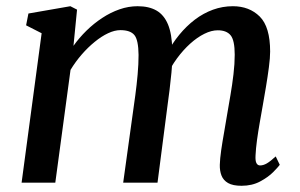

<svg xmlns="http://www.w3.org/2000/svg" viewBox="-20 -588 966 618"><path d="M228 -557 216.5 -440.5Q235 -466.5 258.5 -489.5Q282 -512.5 309 -530.2Q336 -548 364.8 -558Q393.5 -568 423 -568Q459.5 -568 483.8 -554Q508 -540 520.8 -509.2Q533.5 -478.5 534.5 -428Q535 -422.5 534.8 -416.5Q534.5 -410.5 534.2 -404.5Q534 -398.5 533.5 -391.5L516.5 -414.5Q534 -448 557 -476Q580 -504 607.2 -524.8Q634.5 -545.5 665.5 -556.8Q696.5 -568 729.5 -568Q782.5 -568 816 -534.8Q849.5 -501.5 849.5 -422Q849.5 -402 845.5 -371.5Q841.5 -341 836 -308Q830.5 -275 825.5 -247Q821 -221.5 816 -193Q811 -164.5 807.2 -137Q803.5 -109.5 802.5 -87.5Q801.5 -70 805.5 -62.8Q809.5 -55.5 817 -55.5Q827.5 -55.5 838.8 -62Q850 -68.5 867.5 -84.5L880.5 -57.5Q875.5 -50.5 859.5 -34.2Q843.5 -18 817.5 -4Q791.5 10 757.5 10Q729.5 10 714.2 1.2Q699 -7.5 693 -22.8Q687 -38 687.5 -57.5Q688 -77 692 -104.8Q696 -132.5 701.5 -163Q707 -193.5 711.5 -222Q716 -249 721.8 -282Q727.5 -315 731.5 -349Q735.5 -383 735.5 -412Q735.5 -458.5 722.2 -474.5Q709 -490.5 681 -490.5Q660.5 -490.5 637.8 -479.2Q615 -468 592.2 -447.5Q569.5 -427 549.5 -399.8Q529.5 -372.5 515 -340.5L535 -404.5Q534.5 -381.5 531.8 -353.8Q529 -326 525.8 -298.8Q522.5 -271.5 519 -247L487 0H376.5L407 -220Q411 -248 415.5 -281.2Q420 -314.5 423 -348.2Q426 -382 426 -411Q425.5 -459.5 412.5 -475.2Q399.5 -491 367.5 -491Q349 -491 327.8 -481Q306.5 -471 284.8 -453.2Q263 -435.5 243 -412.5Q223 -389.5 207 -363L158 0H49.5L114 -481L64 -506.5L71.5 -544.5L206.5 -568Z"/></svg>

Font: Merriweather Light 18pt Medium
Style: Italic
Weight: 500
Italic angle: -7.8°
Version: Version 2.101